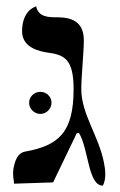

<svg xmlns="http://www.w3.org/2000/svg" viewBox="-20 -574 375 600"><path d="M234 -296C234 -334 242 -411 242 -448C242 -509 200 -520 158 -520C133 -520 100 -520 93 -554C93 -554 49 -544 49 -476C49 -423 108 -413 127 -410C178 -403 210 -393 210 -296C210 -159 163 -119 57 -100C35 -95 27 -73 22 -47C21 -41 21 -36 21 -31C21 -17 24 -6 24 0L146 -4L220 -158H227C257 -109 255 6 301 6C307 -3 309 -17 309 -30C309 -42 307 -55 305 -65C289 -149 234 -217 234 -296ZM71 -253C71 -234 87 -218 106 -218C125 -218 141 -234 141 -253C141 -272 125 -287 106 -287C87 -287 71 -272 71 -253Z"/></svg>

Font: Libertinus Serif
Style: Regular
Weight: 400
Designer: Philipp H. Poll, Khaled Hosny
Foundry: Caleb Maclennan
Version: Version 7.050;RELEASE